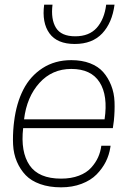

<svg xmlns="http://www.w3.org/2000/svg" viewBox="-20 -800 580 830"><path d="M303.2 -609.9Q227.1 -609.9 193.8 -655.8Q160.6 -701.7 170.9 -779.8H207Q199.2 -716.8 221.9 -679.9Q244.6 -643.1 305.2 -643.1Q365.7 -643.1 398.4 -679.9Q431.2 -716.8 439 -779.8H475.1Q464.8 -701.2 421.9 -655.5Q378.9 -609.9 303.2 -609.9ZM467.8 -246.1H80.1Q68.4 -143.6 107.7 -85.7Q147 -27.8 244.1 -27.8Q287.6 -27.8 321 -40.5Q354.5 -53.2 374 -75Q393.6 -96.7 404.1 -120.1Q414.6 -143.6 418 -169.9H458L457 -163.1Q452.1 -130.4 437.3 -100.8Q422.4 -71.3 397.5 -45.9Q372.6 -20.5 332.8 -5.4Q293 9.8 244.1 9.8Q192.9 9.8 153.8 -4.2Q114.7 -18.1 91.1 -42.7Q67.4 -67.4 53 -101.1Q38.6 -134.8 36.6 -174.6Q34.7 -214.4 39.1 -258.8L41 -274.9Q50.8 -354 80.8 -412.6Q110.8 -471.2 164.1 -505.6Q217.3 -540 288.1 -540Q334 -540 369.4 -526.4Q404.8 -512.7 426 -488.5Q447.3 -464.4 460.4 -431.4Q473.6 -398.4 475.1 -359.6Q476.6 -320.8 472.2 -277.8ZM288.1 -502Q205.1 -502 150.4 -441.4Q95.7 -380.9 84 -284.2H432.1Q447.3 -386.7 410.6 -444.3Q374 -502 288.1 -502Z"/></svg>

Font: Cooper Hewitt
Style: Light Italic
Weight: 704
Designer: Village Type and Design LLC
Foundry: Cooper Hewitt Smithsonian Design Museum
Version: 1.000